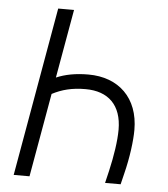

<svg xmlns="http://www.w3.org/2000/svg" viewBox="-51 -739 688 785"><g transform="rotate(5 293.0 -346.5)"><path d="M409.2 0H473.1L483.9 -44.4C501 -112.3 509.8 -182.1 509.8 -226.1C509.8 -357.4 427.2 -435.5 303.2 -435.5C250.5 -435.5 208 -427.2 171.4 -411.6L221.2 -693.4H156.2L34.2 0H99.1L159.7 -343.3C199.2 -363.8 240.2 -375 296.4 -375C390.1 -375 445.3 -322.3 445.3 -221.2C445.3 -175.3 435.5 -112.3 421.4 -51.3Z"/></g></svg>

Font: Cascadia Mono PL Light
Style: Italic
Weight: 300
Italic angle: -10°
Monospace: yes
Designer: Aaron Bell
Foundry: Saja Typeworks
Version: Version 2404.023